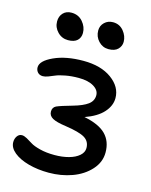

<svg xmlns="http://www.w3.org/2000/svg" viewBox="-135 -1053 868 1105"><g transform="rotate(15 299.0 -500.5)"><path d="M412.1 -810.1Q377.4 -810.1 352.8 -836.2Q328.1 -862.3 328.1 -898.9Q328.1 -927.7 348.6 -947.3Q369.1 -966.8 398.9 -966.8Q438 -966.8 462.4 -937.3Q486.8 -907.7 486.8 -873Q486.8 -847.7 468.3 -828.9Q449.7 -810.1 412.1 -810.1ZM173.8 -799.8Q137.2 -799.8 111.6 -826.2Q85.9 -852.5 85.9 -888.2Q85.9 -918.9 104.5 -938.5Q123 -958 153.8 -958Q195.8 -958 221.4 -928Q247.1 -897.9 247.1 -861.8Q247.1 -834 229 -816.9Q210.9 -799.8 173.8 -799.8ZM264.2 -34.2Q198.7 -34.2 143.3 -49.3Q87.9 -64.5 54.9 -91.6Q22 -118.7 22 -151.9Q22 -172.4 32.7 -187.7Q43.5 -203.1 61 -203.1Q73.7 -203.1 91.3 -193.4Q108.9 -183.6 126.7 -172.1Q144.5 -160.6 182.6 -150.9Q220.7 -141.1 270 -141.1Q316.4 -141.1 354.2 -151.4Q392.1 -161.6 415 -181.4Q438 -201.2 438 -227.1Q438 -267.1 405.5 -286.9Q373 -306.6 289.1 -318.8Q234.4 -326.2 210.2 -339.6Q186 -353 186 -377.9Q186 -402.8 207 -413.1Q232.4 -424.3 298.8 -442.9Q357.4 -459.5 385.7 -480.5Q414.1 -501.5 414.1 -535.2Q414.1 -565.9 380.9 -585.9Q347.7 -606 291 -606Q248 -606 211.9 -599.1Q175.8 -592.3 156.7 -584Q137.7 -575.7 119.1 -568.8Q100.6 -562 87.9 -562Q68.4 -562 57.1 -574.2Q45.9 -586.4 45.9 -604Q45.9 -642.6 117.2 -675.3Q188.5 -708 292 -708Q397 -708 460.9 -661.4Q524.9 -614.7 524.9 -547.9Q524.9 -502.4 489 -462.4Q453.1 -422.4 380.9 -397Q470.2 -379.4 510.5 -338.4Q550.8 -297.4 550.8 -231Q550.8 -172.9 509 -127Q467.3 -81.1 402.6 -57.6Q337.9 -34.2 264.2 -34.2Z"/></g></svg>

Font: Shantell Sans Irregular Bouncy
Style: Regular
Weight: 500
Designer: Stephen Nixon, Anya Danilova, Shantell Martin
Foundry: Arrow Type
Version: Version 1.006;[9816181b4]